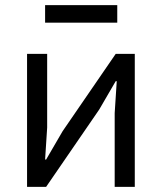

<svg xmlns="http://www.w3.org/2000/svg" viewBox="-20 -725 628 745"><path d="M155 -637H435V-705H155ZM85 0H159L365 -300L429 -410H433L425 -286V0H503V-516H429L223 -216L159 -106H155L163 -230V-516H85Z"/></svg>

Font: LVC Sans
Style: Regular
Weight: 400
Designer: Mike Abbink, Paul van der Laan, Pieter van Rosmalen
Foundry: Bold Monday
Version: Version 3.0